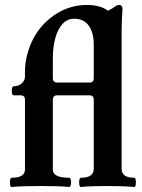

<svg xmlns="http://www.w3.org/2000/svg" viewBox="-20 -746 571 770"><path d="M20 -14.6Q20 -33.2 26.9 -33.2Q80.1 -33.2 80.1 -65.9V-346.2Q80.1 -363.8 62 -363.8H35.2Q27.3 -363.8 27.3 -381.8Q27.3 -399.9 35.2 -399.9Q53.7 -399.9 66.9 -411.4Q80.1 -422.9 80.1 -439.5V-455.1Q80.1 -499 92 -537.8Q104 -576.7 122.6 -606.9Q155.8 -660.2 210 -693.1Q264.2 -726.1 329.1 -726.1Q381.8 -726.1 413.1 -703.1Q432.6 -712.4 439.9 -718.8Q448.7 -726.1 459 -726.1Q464.8 -726.1 468 -721.9Q471.2 -717.8 471.2 -710Q467.8 -658.7 467.8 -627.9V-69.8Q467.8 -51.3 480.2 -42.2Q492.7 -33.2 518.1 -33.2Q524.9 -33.2 524.9 -14.6Q524.9 3.9 518.1 3.9Q476.1 0 407.2 0Q340.3 0 305.2 3.9Q297.4 4.4 297.4 -14.6Q297.4 -33.2 305.2 -33.2Q356 -33.2 356 -69.8V-346.2Q356 -363.8 337.9 -363.8H210Q191.9 -363.8 191.9 -346.2V-65.9Q191.9 -33.2 256.8 -33.2Q265.1 -33.2 265.1 -14.6Q265.1 3.9 256.8 3.9Q221.2 0 143.1 0Q64.5 0 26.9 3.9Q20 4.9 20 -14.6ZM339.8 -415Q356 -415 356 -432.1V-566.9Q356 -615.2 335.9 -643.1Q315.9 -670.9 277.8 -670.9Q249 -670.9 229.7 -648.9Q210.4 -627 201.2 -590.8Q191.9 -554.7 191.9 -512.2V-433.1Q191.9 -415 210 -415Z"/></svg>

Font: JuniusX
Style: Bold
Weight: 700
Designer: Peter S. Baker
Foundry: Briery Creek Software
Version: Version 1.004